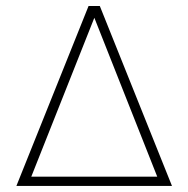

<svg xmlns="http://www.w3.org/2000/svg" viewBox="-20 -615 623 635"><path d="M310.1 -595.2H272.9L34.2 0H548.8ZM83.5 -30.8 292 -556.2 500 -30.8Z"/></svg>

Font: Now ExtraLight
Style: Regular
Weight: 200
Designer: Alfredo Marco Pradil
Foundry: Alfredo Marco Pradil
Version: Version 1.200;hotconv 1.0.109;makeotfexe 2.5.65596